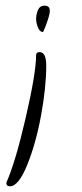

<svg xmlns="http://www.w3.org/2000/svg" viewBox="-20 -408 290 681"><path d="M156.8 -369.6Q156.8 -353.6 139.2 -308.8L132.8 -294.4Q119.2 -294.4 112 -317.6Q108 -329.6 108 -341.2Q108 -352.8 112 -364.8Q118.4 -388 137.6 -388Q156.8 -388 156.8 -369.6ZM144 -176Q144 -98.4 125.6 1.6Q107.2 101.6 76.4 177.2Q45.6 252.8 15.2 252.8Q2.4 252.8 2.4 240Q34.4 168.8 71.2 9.6Q108 -149.6 108 -212Q108 -223.2 120 -223.2Q144 -223.2 144 -176Z"/></svg>

Font: Euphoria Script
Style: Regular
Weight: 400
Designer: Sabrina Mariela Lopez
Foundry: Sabrina Mariela Lopez
Version: Version 1.002